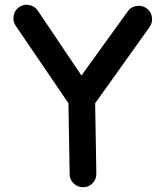

<svg xmlns="http://www.w3.org/2000/svg" viewBox="-20 -718 678 793"><path d="M323.7 55.2Q300.8 55.7 284.2 39.6Q267.6 23.4 267.6 1L262.7 -291.5L45.4 -610.8Q32.2 -629.4 36.1 -652.1Q40 -674.8 58.1 -688Q76.7 -701.2 99.4 -697.5Q122.1 -693.8 135.3 -675.3L316.4 -406.2L506.8 -669.9Q519.5 -689 542.5 -693.1Q565.4 -697.3 584 -684.6Q603 -672.4 607.2 -649.2Q611.3 -626 598.6 -607.4L373 -291.5L377.9 -1Q378.4 22 362.5 38.6Q346.7 55.2 323.7 55.2Z"/></svg>

Font: Mikhak-FD SemiBold
Style: Regular
Weight: 600
Designer: Amin Abedi
Version: Version 3.2